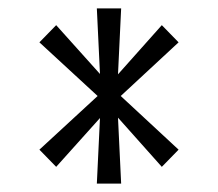

<svg xmlns="http://www.w3.org/2000/svg" viewBox="-20 -794 520 458"><path d="M227 -578 366 -734 406 -693 254 -552 114 -396 74 -437ZM227 -552 74 -693 114 -734 254 -578 406 -437 366 -396ZM221 -565 211 -774H269L259 -565L269 -356H211Z"/></svg>

Font: Pathway Extreme Condensed Thin
Style: Regular
Weight: 250
Width: 3
Version: Version 1.001;gftools[0.9.26]